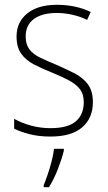

<svg xmlns="http://www.w3.org/2000/svg" viewBox="-20 -559 449 800"><path d="M367 -133Q367 -67 322.5 -28.5Q278 10 190 10Q142 10 103 0Q64 -10 39 -23V-64Q71 -46 110 -35.5Q149 -25 190 -25Q263 -25 296 -53.5Q329 -82 329 -133Q329 -167 312.5 -188Q296 -209 266.5 -224.5Q237 -240 198 -256Q155 -273 121.5 -290.5Q88 -308 68.5 -335Q49 -362 49 -407Q49 -467 93.5 -503Q138 -539 217 -539Q258 -539 294 -531Q330 -523 358 -509L343 -476Q318 -489 284 -497Q250 -505 216 -505Q156 -505 121.5 -480Q87 -455 87 -407Q87 -374 102.5 -353.5Q118 -333 147 -319Q176 -305 215 -289Q256 -271 290.5 -253.5Q325 -236 346 -208Q367 -180 367 -133ZM246 69Q237 105 221 146Q205 187 184 221H162V213Q169 196 178.5 168.5Q188 141 195.5 111.5Q203 82 205 61H246Z"/></svg>

Font: Noto Sans Sinhala UI SemiCondensed ExtraLight
Style: Regular
Weight: 200
Width: 4
Designer: Jelle Bosma - Monotype Design Team
Foundry: Monotype Imaging Inc.
Version: Version 2.006; ttfautohint (v1.8.4.7-5d5b)